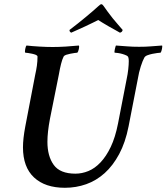

<svg xmlns="http://www.w3.org/2000/svg" viewBox="-20 -884 790 911"><path d="M230 -661Q258 -661 291.5 -663Q325 -665 354 -668Q357 -664 354 -651Q351 -638 347 -634Q343 -634 333.5 -632.5Q324 -631 313.5 -629Q303 -627 294 -624Q285 -621 282 -616Q275 -602 269.5 -580Q264 -558 259 -529L217 -320Q205 -257 205 -211Q205 -143 235 -101.5Q265 -60 338 -60Q369 -60 399.5 -72.5Q430 -85 457 -113.5Q484 -142 505.5 -187Q527 -232 540 -298L581 -509Q586 -532 588.5 -555Q591 -578 591 -594Q591 -606 589 -611Q588 -617 579.5 -621Q571 -625 560.5 -628Q550 -631 539.5 -632.5Q529 -634 524 -634Q522 -638 525 -651Q528 -664 530 -668Q561 -666 584.5 -664Q608 -662 640 -662Q672 -662 695 -664Q718 -666 749 -668Q751 -665 748.5 -652Q746 -639 742 -634Q738 -634 726.5 -632.5Q715 -631 703 -628.5Q691 -626 680 -622Q669 -618 665 -611Q657 -597 648 -569Q639 -541 634 -510L590 -284Q575 -208 545.5 -153Q516 -98 476.5 -62.5Q437 -27 389 -10Q341 7 288 7Q194 7 141.5 -42Q89 -91 89 -185Q89 -226 100 -284L147 -529Q152 -551 155 -572Q158 -593 158 -616Q157 -621 149.5 -624Q142 -627 132.5 -629Q123 -631 113.5 -632.5Q104 -634 100 -634Q97 -637 99.5 -650.5Q102 -664 106 -668Q133 -665 167 -663Q201 -661 230 -661ZM461 -864Q464 -864 467 -861Q470 -858 472 -855Q481 -842 492 -827Q503 -812 515 -797Q527 -782 539.5 -768Q552 -754 562 -742Q560 -731 549 -729Q541 -734 526 -742Q511 -750 495.5 -759Q480 -768 466 -776.5Q452 -785 446 -789Q438 -785 421 -776.5Q404 -768 384.5 -759Q365 -750 347 -742Q329 -734 318 -729Q315 -730 312 -733.5Q309 -737 310 -742Q352 -774 388 -804Q424 -834 447 -855Q456 -864 461 -864Z"/></svg>

Font: Vermiglione SemiBold
Style: Italic
Weight: 600
Italic angle: -11°
Version: Version 1.000